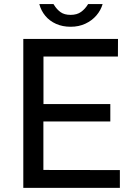

<svg xmlns="http://www.w3.org/2000/svg" viewBox="-20 -912 662 932"><path d="M93.1 -723H552.8L552.4 -637.6H191V-407H515.5V-322.5H190.6V-87L561.9 -86.4V0H93.1ZM322.9 -782.1Q283.6 -782.1 252 -796.2Q220.5 -810.3 199.9 -835.2Q179.3 -860 170.9 -892.1H239.7Q241.8 -888.2 243.1 -886.9Q255.8 -866.2 274.1 -853Q292.4 -839.8 322.9 -839.8Q353.8 -839.8 373.8 -854.4Q393.8 -869 407.7 -892.1H478.1Q469.4 -862.1 448 -837.1Q426.6 -812.1 394.6 -797.1Q362.6 -782.1 322.9 -782.1Z"/></svg>

Font: Public Sans VF
Style: Regular
Weight: 400
Designer: Pablo Impallari, Rodrigo Fuenzalida (Modified by Dan O. Williams and USWDS)
Version: Version 1.003